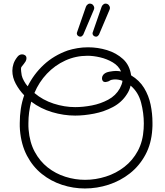

<svg xmlns="http://www.w3.org/2000/svg" viewBox="-20 -1026 933 1088"><path d="M533 -821Q528 -817 520.5 -818.5Q513 -820 508 -826Q502 -835 506 -844L556 -988Q559 -996 566 -1001Q573 -1007 583 -1005Q593 -1003 598 -995Q607 -983 600 -969L541 -830Q539 -828 537.5 -825.5Q536 -823 533 -821ZM444 -821Q439 -817 431.5 -818.5Q424 -820 419 -826Q413 -835 417 -844L467 -988Q470 -996 477 -1001Q484 -1007 494 -1005Q504 -1003 509 -995Q518 -983 511 -969L452 -830Q450 -828 448.5 -825.5Q447 -823 444 -821ZM461 42Q395 42 332 21.5Q269 1 217.5 -40Q166 -81 133 -143.5Q100 -206 93 -290Q92 -300 92 -309.5Q92 -319 92 -329Q92 -370 98 -409.5Q104 -449 117 -486Q89 -515 69.5 -551Q50 -587 50 -625Q50 -645 56.5 -664.5Q63 -684 78 -703Q83 -710 90 -714Q97 -718 105 -718Q115 -718 122.5 -712.5Q130 -707 130 -696Q130 -687 125 -678Q121 -671 115.5 -664.5Q110 -658 105 -651L101 -646Q99 -642 99 -634Q99 -629 100 -620.5Q101 -612 103 -599Q106 -585 116 -567Q126 -549 136 -538L137 -537Q171 -606 228 -659Q285 -712 364 -740Q389 -748 418.5 -753Q448 -758 479 -758Q534 -758 586.5 -742Q639 -726 677 -691.5Q715 -657 723 -599Q770 -571 796.5 -527.5Q823 -484 833.5 -433Q844 -382 844 -331Q844 -322 844 -312.5Q844 -303 843 -294Q838 -212 804 -149Q770 -86 716 -43.5Q662 -1 596 20.5Q530 42 461 42ZM406 -419Q451 -419 500.5 -428.5Q550 -438 593 -461Q636 -484 659 -525Q664 -535 668.5 -546Q673 -557 674 -568Q653 -576 632 -576Q628 -576 623.5 -575.5Q619 -575 614 -574Q612 -573 610 -573Q608 -573 605 -571L603 -570Q599 -566 589.5 -563.5Q580 -561 575 -561Q566 -562 562 -568Q558 -574 558 -581Q558 -592 562 -597L565 -602L569 -606Q579 -616 601 -620Q623 -624 637 -624Q651 -624 666 -621Q652 -653 619 -672.5Q586 -692 547.5 -701Q509 -710 476 -710Q409 -710 350 -683Q291 -656 246 -608.5Q201 -561 175 -499Q222 -459 283.5 -439Q345 -419 406 -419ZM462 -7Q522 -7 580 -25.5Q638 -44 685 -80.5Q732 -117 761 -171Q790 -225 794 -296Q794 -304 794.5 -311.5Q795 -319 795 -326Q795 -385 779.5 -444.5Q764 -504 720 -541Q714 -514 699 -492Q670 -446 620 -419.5Q570 -393 513 -382Q456 -371 406 -371Q341 -371 275.5 -390.5Q210 -410 157 -450Q149 -420 145 -389.5Q141 -359 141 -328Q141 -319 141 -310Q141 -301 142 -292Q148 -219 177 -165.5Q206 -112 250.5 -77Q295 -42 350 -24.5Q405 -7 462 -7Z"/></svg>

Font: Twinkle Star
Style: Regular
Weight: 400
Designer: Robert E. Leuschke
Foundry: Robert E. Leuschke
Version: Version 2.010; ttfautohint (v1.8.3)